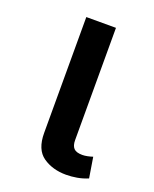

<svg xmlns="http://www.w3.org/2000/svg" viewBox="-106 -580 522 651"><g transform="rotate(20 154.5 -254.0)"><path d="M211 9Q162 9 127.5 -15Q93 -39 93 -99V-517H200V-112Q200 -92 209 -82.5Q218 -73 240 -73Q248 -73 258 -75Q268 -77 277 -80L289 -6Q270 2 250 5.5Q230 9 211 9Z"/></g></svg>

Font: Noto Sans Thai UI Med
Style: Regular
Weight: 500
Designer: Monotype Design Team
Foundry: Monotype Imaging Inc.
Version: Version 2.000;GOOG;noto-source:20170915:90ef993387c0